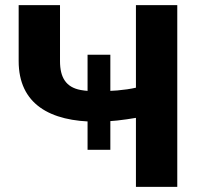

<svg xmlns="http://www.w3.org/2000/svg" viewBox="-20 -731 790 751"><path d="M411.6 -145V-517H322.5V-145ZM358.8 -374C334.6 -374 313.5 -375.7 295.5 -379C238 -389.7 214.7 -428 214.7 -492V-711H53V-492C53 -324.6 174.6 -255 358.8 -255C412.5 -255 465.8 -262.2 511.7 -270V0H673.4V-711H511.7V-388C467.4 -377.9 412.6 -374 358.8 -374Z"/></svg>

Font: Asimov
Style: Wid
Weight: 500
Designer: Google
Version: Version 2.000980; 2014